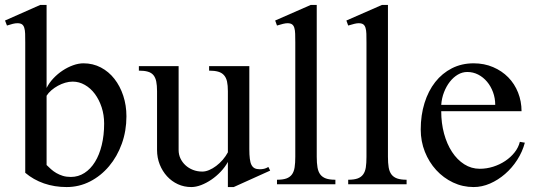

<svg xmlns="http://www.w3.org/2000/svg" viewBox="-24 -738 2149 769"><path d="M162.6 -77.1Q170.9 -68.8 180.4 -60.3Q189.9 -51.8 201.7 -44.9Q213.4 -38.1 227.5 -33.7Q241.7 -29.3 259.8 -29.3Q289.6 -29.3 314.2 -45.2Q338.9 -61 356.4 -89.4Q374 -117.7 383.5 -157Q393.1 -196.3 393.1 -242.7Q393.1 -277.8 383.1 -308.3Q373 -338.9 356 -361.8Q338.9 -384.8 315.9 -397.9Q293 -411.1 267.1 -411.1Q252.4 -411.1 237.3 -406.7Q222.2 -402.3 208 -394.5Q193.8 -386.7 181.9 -376.5Q169.9 -366.2 162.6 -354.5ZM77.1 -568.4Q77.1 -588.4 76.7 -602.8Q76.2 -617.2 73.2 -626.7Q70.3 -636.2 64 -640.6Q57.6 -645 45.9 -645Q37.6 -645 27.6 -642.6Q17.6 -640.1 3.9 -635.7L-3.9 -655.8L137.2 -718.3H162.6V-385.7Q172.9 -406.2 189.9 -424.3Q207 -442.4 227.1 -455.6Q247.1 -468.8 268.8 -476.6Q290.5 -484.4 310.5 -484.4Q348.1 -484.4 379.9 -467.8Q411.6 -451.2 434.3 -422.1Q457 -393.1 469.7 -354.5Q482.4 -315.9 482.4 -272Q482.4 -213.9 463.9 -162.4Q445.3 -110.8 412.8 -72.3Q380.4 -33.7 336.7 -11.2Q293 11.2 242.7 11.2Q194.3 11.2 152.1 -3.4Q109.9 -18.1 77.1 -45.9Z M691.4 -473.1V-137.2Q691.4 -119.1 698.7 -103.5Q706.1 -87.9 718.8 -76.2Q731.4 -64.5 748.8 -57.6Q766.1 -50.8 786.1 -50.8Q799.3 -50.8 813.7 -56.9Q828.1 -63 842 -73.5Q856 -84 868.2 -98.1Q880.4 -112.3 888.7 -127.9V-372.6Q888.7 -396 885.3 -411.6Q881.8 -427.2 873 -437Q864.3 -446.8 849.9 -450.9Q835.4 -455.1 813.5 -455.1V-473.1H974.6V-141.1Q974.6 -117.7 976.6 -102.1Q978.5 -86.4 983.4 -77.1Q988.3 -67.9 996.3 -64Q1004.4 -60.1 1016.6 -60.1Q1024.9 -60.1 1033.7 -62Q1042.5 -64 1050.8 -69.3L1058.1 -54.7L912.1 11.2H888.7V-89.4Q877.4 -68.8 860.1 -50.5Q842.8 -32.2 822.8 -18.6Q802.7 -4.9 781.7 3.2Q760.7 11.2 742.2 11.2Q713.4 11.2 688.5 -0.2Q663.6 -11.7 645 -32Q626.5 -52.2 615.7 -79.3Q605 -106.4 605 -137.2V-372.6Q605 -396 601.8 -411.6Q598.6 -427.2 590.6 -437Q582.5 -446.8 568.4 -450.9Q554.2 -455.1 532.2 -455.1V-473.1Z M1244.6 -109.9Q1244.6 -85 1247.6 -67.6Q1250.5 -50.3 1258.8 -39.3Q1267.1 -28.3 1281.5 -23.2Q1295.9 -18.1 1319.3 -18.1V0H1085.4V-18.1Q1108.9 -18.1 1123 -23.2Q1137.2 -28.3 1145.3 -39.3Q1153.3 -50.3 1156 -67.6Q1158.7 -85 1158.7 -109.9V-568.4Q1158.7 -588.4 1158.2 -602.8Q1157.7 -617.2 1154.8 -626.7Q1151.9 -636.2 1145.5 -640.6Q1139.2 -645 1127.4 -645Q1120.6 -645 1110.1 -642.6Q1099.6 -640.1 1085.4 -635.7L1078.1 -655.8L1220.7 -718.3H1244.6Z M1529.8 -109.9Q1529.8 -85 1532.7 -67.6Q1535.6 -50.3 1543.9 -39.3Q1552.2 -28.3 1566.7 -23.2Q1581.1 -18.1 1604.5 -18.1V0H1370.6V-18.1Q1394 -18.1 1408.2 -23.2Q1422.4 -28.3 1430.4 -39.3Q1438.5 -50.3 1441.2 -67.6Q1443.8 -85 1443.8 -109.9V-568.4Q1443.8 -588.4 1443.4 -602.8Q1442.9 -617.2 1439.9 -626.7Q1437 -636.2 1430.7 -640.6Q1424.3 -645 1412.6 -645Q1405.8 -645 1395.3 -642.6Q1384.8 -640.1 1370.6 -635.7L1363.3 -655.8L1505.9 -718.3H1529.8Z M1959.5 -317.9Q1959.5 -344.7 1950.7 -368.7Q1941.9 -392.6 1926.8 -410.6Q1911.6 -428.7 1891.4 -439.2Q1871.1 -449.7 1847.7 -449.7Q1827.6 -449.7 1809.8 -439.2Q1792 -428.7 1777.8 -410.6Q1763.7 -392.6 1754.4 -368.7Q1745.1 -344.7 1743.2 -317.9ZM1873 11.2Q1829.1 11.2 1790.5 -7.1Q1752 -25.4 1723.1 -56.9Q1694.3 -88.4 1677.7 -130.1Q1661.1 -171.9 1661.1 -219.2Q1661.1 -276.9 1676.3 -325.4Q1691.4 -374 1719.2 -409.4Q1747.1 -444.8 1786.1 -464.6Q1825.2 -484.4 1873 -484.4Q1915.5 -484.4 1950.9 -469.2Q1986.3 -454.1 2011.7 -428.2Q2037.1 -402.3 2051 -367.2Q2064.9 -332 2064.9 -292.5H1743.2Q1743.2 -244.6 1754.6 -202.6Q1766.1 -160.6 1786.6 -129.4Q1807.1 -98.1 1835.4 -80.1Q1863.8 -62 1897.5 -62Q1924.8 -62 1951.2 -70.3Q1977.5 -78.6 1999.5 -93.3Q2021.5 -107.9 2037.1 -127.7Q2052.7 -147.5 2058.1 -169.9L2078.1 -166.5Q2068.4 -129.9 2047.6 -97.7Q2026.9 -65.4 1999 -41.3Q1971.2 -17.1 1938.7 -2.9Q1906.2 11.2 1873 11.2Z"/></svg>

Font: Khmer Busra Bunong
Style: Regular
Weight: 400
Designer: D. Kanjahn
Version: Version 7.100; 2014